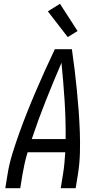

<svg xmlns="http://www.w3.org/2000/svg" viewBox="-20 -995 540 1015"><path d="M8 0 20 -74Q29 -130 46.5 -186Q64 -242 84 -297.5Q104 -353 126 -408Q148 -463 171.5 -517.5Q195 -572 219.5 -626.5Q244 -681 270 -735H360Q368 -681 374.5 -626.5Q381 -572 386.5 -517.5Q392 -463 396 -408Q400 -353 402 -297.5Q404 -242 402.5 -186Q401 -130 392 -74L380 0H301L313 -74Q318 -103 320.5 -132Q323 -161 325 -190H126Q117 -161 110.5 -132Q104 -103 99 -74L87 0ZM327 -260Q328 -362 321.5 -462.5Q315 -563 305 -663Q262 -563 222 -462.5Q182 -362 148 -260ZM338 -799 233 -935 297 -975 390 -831Z"/></svg>

Font: Iosevka Term Curly
Style: Italic
Weight: 400
Italic angle: -9°
Designer: Belleve Invis
Foundry: Belleve Invis
Version: Version 32.3.0